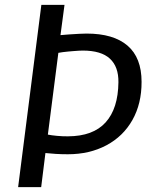

<svg xmlns="http://www.w3.org/2000/svg" viewBox="-20 -767 632 787"><path d="M148.8 0H54.3L149.5 -747H244.4L227.9 -623Q240.3 -624.2 261.9 -625.8Q283.4 -627.4 304.4 -628.4Q325.3 -629.4 335 -629.4Q445.1 -629.4 502.7 -580Q560.3 -530.6 560.3 -431.5Q560.6 -342.3 522.9 -275.3Q484.9 -207.9 415.9 -171.3Q347 -134.7 258.1 -134.7Q231.1 -134.7 208.1 -136.2Q185.1 -137.7 166.2 -139.7ZM258.6 -208.2Q361.8 -208.6 413 -265.4Q464.2 -322.2 465.4 -429.7Q466.3 -493.5 430.4 -526.6Q394.6 -559.7 319.2 -559.7Q312.2 -559.7 302.2 -559.1Q292.3 -558.5 281.3 -557.6Q270.2 -556.8 258.9 -555.7Q247.6 -554.6 237.4 -553.3Q227.1 -552 219.2 -550.4L176.2 -215.3Q190.2 -212.3 214 -210.1Q237.9 -207.9 258.6 -208.2Z"/></svg>

Font: Merriweather Sans Variable Regular
Style: Italic
Weight: 300
Italic angle: -8°
Designer: Eben Sorkin
Foundry: Eben Sorkin
Version: Version 2.001